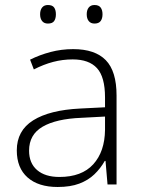

<svg xmlns="http://www.w3.org/2000/svg" viewBox="-20 -736 568 766"><path d="M272 -540Q359 -540 402 -496Q445 -452 445 -355V0H409L401 -94H398Q381 -64 356.5 -40.5Q332 -17 296.5 -3.5Q261 10 210 10Q133 10 90 -28Q47 -66 47 -136Q47 -215 112.5 -256Q178 -297 300 -303L399 -308V-347Q399 -429 367 -464Q335 -499 270 -499Q230 -499 192 -489Q154 -479 115 -459L100 -498Q138 -517 181.5 -528.5Q225 -540 272 -540ZM305 -266Q204 -262 150 -230.5Q96 -199 96 -135Q96 -85 128 -57.5Q160 -30 217 -30Q306 -30 352 -80.5Q398 -131 399 -218V-271ZM140 -679Q140 -696 148 -706Q156 -716 171 -716Q189 -716 196 -706Q203 -696 203 -679Q203 -662 196 -652Q189 -642 171 -642Q156 -642 148 -652Q140 -662 140 -679ZM326 -679Q326 -696 334 -706Q342 -716 357 -716Q374 -716 381.5 -706Q389 -696 389 -679Q389 -662 381.5 -652Q374 -642 357 -642Q342 -642 334 -652Q326 -662 326 -679Z"/></svg>

Font: Noto Sans Syriac Eastern ExtraLight
Style: Regular
Weight: 250
Designer: Patrick Giasson and the Monotype Design Team
Foundry: Monotype Imaging Inc.
Version: Version 3.001